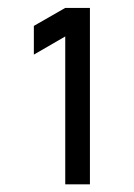

<svg xmlns="http://www.w3.org/2000/svg" viewBox="-20 -717 342 490"><path d="M146.5 -246.6V-624L66.4 -577.6V-650.9L146.5 -696.8H209.5V-246.6Z"/></svg>

Font: Basically A Sans Serif
Style: Regular
Weight: 400
Designer: Hyung-Suk Kim
Foundry: Mental Design
Version: 1.000